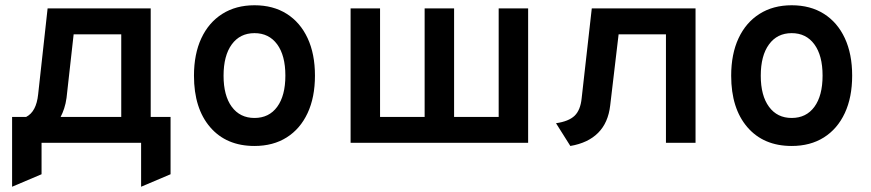

<svg xmlns="http://www.w3.org/2000/svg" viewBox="-20 -543 3312 730"><path d="M26 167V-98.5H79.5Q99 -108.5 110.2 -129.8Q121.5 -151 125 -184L161 -511H553V-98.5H628.5V119.5L516.5 167V0H138V119.5ZM210.5 -98.5H441V-412.5H260L233 -171Q230 -149 224 -130.8Q218 -112.5 210.5 -98.5Z M947.5 12Q840.5 12 779 -59.5Q717.5 -131 717.5 -255Q717.5 -337.5 745.5 -397.5Q773.5 -457.5 825.2 -490.2Q877 -523 947.5 -523Q1018.5 -523 1070 -490.5Q1121.5 -458 1149.5 -398Q1177.5 -338 1177.5 -255.5Q1177.5 -173 1149.5 -113Q1121.5 -53 1070 -20.5Q1018.5 12 947.5 12ZM947.5 -94.5Q1003 -94.5 1034 -137Q1065 -179.5 1065 -255.5Q1065 -332 1033.8 -374.5Q1002.5 -417 947.5 -417Q892.5 -417 861.2 -374.2Q830 -331.5 830 -255Q830 -179.5 861.2 -137Q892.5 -94.5 947.5 -94.5Z M1313 0V-511H1425V-98.5H1594.5V-511H1706.5V-98.5H1876V-511H1988V0Z M2148.5 12 2094 -74.5Q2142.5 -81.5 2164.8 -103Q2187 -124.5 2191.5 -169.5L2230 -511H2624.5V0H2512V-412.5H2332L2300 -142Q2292.5 -76.5 2254.2 -38Q2216 0.5 2148.5 12Z M2990 12Q2883 12 2821.5 -59.5Q2760 -131 2760 -255Q2760 -337.5 2788 -397.5Q2816 -457.5 2867.8 -490.2Q2919.5 -523 2990 -523Q3061 -523 3112.5 -490.5Q3164 -458 3192 -398Q3220 -338 3220 -255.5Q3220 -173 3192 -113Q3164 -53 3112.5 -20.5Q3061 12 2990 12ZM2990 -94.5Q3045.5 -94.5 3076.5 -137Q3107.5 -179.5 3107.5 -255.5Q3107.5 -332 3076.2 -374.5Q3045 -417 2990 -417Q2935 -417 2903.8 -374.2Q2872.5 -331.5 2872.5 -255Q2872.5 -179.5 2903.8 -137Q2935 -94.5 2990 -94.5Z"/></svg>

Font: Overpass SemiBold
Style: Regular
Weight: 600
Designer: Delve Withrington, Dave Bailey, Thomas Jockin
Foundry: Delve Fonts LLC
Version: Version 4.000